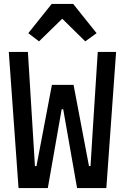

<svg xmlns="http://www.w3.org/2000/svg" viewBox="-20 -964 640 984"><path d="M355 -944 475 -794 417 -752 299 -868 180 -752 125 -794 245 -944ZM75 0 25 -698H123L148 -292L159 -113H167L246 -529H357L436 -113H444L455 -292L481 -698H575L525 0H375L304 -404H296L225 0Z"/></svg>

Font: IBM Plex Mono Medium
Style: Regular
Weight: 500
Monospace: yes
Designer: Mike Abbink, Paul van der Laan, Pieter van Rosmalen
Foundry: Bold Monday
Version: Version 2.3